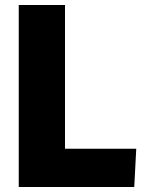

<svg xmlns="http://www.w3.org/2000/svg" viewBox="-20 -748 580 768"><path d="M55 -728H240V-153H525L517 0H55Z"/></svg>

Font: Murecho ExtraBold
Style: Regular
Weight: 800
Designer: Neil Summerour
Foundry: Positype
Version: Version 1.010; ttfautohint (v1.8.3)